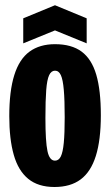

<svg xmlns="http://www.w3.org/2000/svg" viewBox="-20 -710 425 741"><path d="M190.3 11.7Q127.3 11.7 88.8 -19.9Q50.3 -51.5 33.1 -112.4Q15.8 -173.3 15.8 -261.8Q15.8 -358.8 35.2 -420.3Q54.5 -481.8 93.8 -510.7Q133.2 -539.5 192.2 -539.5Q256.2 -539.5 295 -510.8Q333.8 -482 351.5 -421.8Q369.2 -361.7 369.2 -265.3Q369.2 -169.3 349.8 -108Q330.5 -46.7 291.2 -17.5Q252 11.7 190.3 11.7ZM192.2 -90Q206.7 -90 214.7 -106.2Q222.7 -122.5 226.2 -159.2Q229.7 -195.8 229.7 -257.2Q229.7 -324 226.2 -363.3Q222.8 -402.7 214.9 -419.9Q207 -437.2 192.3 -437.2Q177.7 -437.2 169.6 -419.8Q161.5 -402.5 158.4 -362.7Q155.3 -322.8 155.3 -255Q155.3 -163.8 163.2 -126.9Q171 -90 192.2 -90ZM69.7 -542.7V-639.3L192.2 -689.8L314.5 -639.3V-542.7L192.2 -592.7Z"/></svg>

Font: Bricolage Grotesque 96pt ExtraBold Condensed
Style: Regular
Weight: 800
Width: 3
Version: Version 1.001;gftools[0.9.33.dev8+g029e19f]